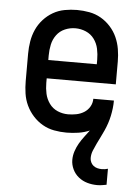

<svg xmlns="http://www.w3.org/2000/svg" viewBox="-53 -570 607 836"><g transform="rotate(5 250.0 -152.0)"><path d="M403 224Q381 224 360 218Q339 212 322 198.5Q305 185 295.5 165Q286 145 286 124Q286 105 292 86.5Q298 68 307.5 51.5Q317 35 328.5 20Q340 5 351 -10Q328 0 302 4Q276 8 250 8Q223 8 196 3Q169 -2 145.5 -15.5Q122 -29 103.5 -49.5Q85 -70 73.5 -94.5Q62 -119 58 -146Q54 -173 54 -200V-320Q54 -347 58.5 -374Q63 -401 74 -425.5Q85 -450 103.5 -470.5Q122 -491 145.5 -504.5Q169 -518 196 -523Q223 -528 250 -528Q277 -528 304 -523Q331 -518 354.5 -504.5Q378 -491 396.5 -470.5Q415 -450 426 -425.5Q437 -401 441.5 -374Q446 -347 446 -320V-220H144V-200Q144 -176 149 -153Q154 -130 168 -110.5Q182 -91 204 -81.5Q226 -72 250 -72Q268 -72 286 -75.5Q304 -79 319.5 -88.5Q335 -98 344.5 -114Q354 -130 354 -149H444Q444 -132 442 -115Q440 -98 436.5 -81.5Q433 -65 427.5 -48.5Q422 -32 415 -16.5Q408 -1 400.5 14Q393 29 385.5 44.5Q378 60 371.5 76Q365 92 365 109Q365 118 369 127Q373 136 380.5 142Q388 148 397.5 150.5Q407 153 417 153Q424 153 431 152Q438 151 444 149V219Q434 221 423.5 222.5Q413 224 403 224ZM144 -300H356V-320Q356 -344 351 -367.5Q346 -391 332 -410Q318 -429 296 -438.5Q274 -448 250 -448Q226 -448 204 -438.5Q182 -429 168 -410Q154 -391 149 -367.5Q144 -344 144 -320Z"/></g></svg>

Font: Iosevka Fixed Medium
Style: Regular
Weight: 500
Monospace: yes
Designer: Belleve Invis
Foundry: Belleve Invis
Version: Version 32.3.0